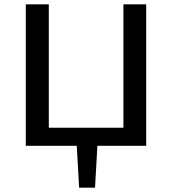

<svg xmlns="http://www.w3.org/2000/svg" viewBox="-20 -678 801 893"><path d="M554 -658H660V0H433L422 195H348L337 0H100V-658H207V-84H554Z"/></svg>

Font: EauTest Semibold
Style: Regular
Weight: 600
Designer: Christian Thalmann (Catharsis Fonts)
Version: Version 0.001;PS 000.001;hotconv 1.0.88;makeotf.lib2.5.64775